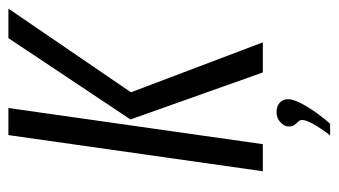

<svg xmlns="http://www.w3.org/2000/svg" viewBox="-190 -440 787 446"><g transform="rotate(-90 203.0 -217.5)"><path d="M257.2 0 148 -307.4 336.9 -591H405.5L211.1 -306.3L327.1 0ZM27.7 0 111.7 -591H174.6L90.6 0ZM111.1 156.3Q128.2 133.7 137.4 117.2Q146.5 100.7 146.8 92.3Q147.1 86.4 143.2 82.6Q139.2 78.7 135.2 73.3Q131.2 67.8 131.8 58.5Q132.4 49.1 141.9 40.5Q151.4 31.9 165.2 31.9Q179.2 31.9 187.6 39.9Q195.9 47.9 195 60.5Q194.4 72 185.4 89.1Q176.4 106.3 163.8 124Q151.2 141.7 138.2 156.3Z"/></g></svg>

Font: Alumni Sans SC Thin
Style: Italic
Weight: 100
Italic angle: -8°
Designer: Robert E. Leuschke
Foundry: Robert E. Leuschke
Version: Version 1.016